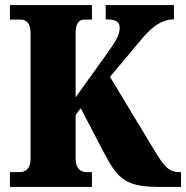

<svg xmlns="http://www.w3.org/2000/svg" viewBox="-20 -734 731 754"><path d="M19 0H341V-58H320C297 -58 277 -73 277 -109V-283L297 -309L392 -127C444 -29 478 0 605 0H691V-58H685C644 -58 625 -79 586 -144L412 -432L529 -572C569 -621 610 -658 663 -658V-714H395V-658C436 -658 450 -648 450 -625C450 -593 430 -566 397 -519L277 -352V-605C277 -641 290 -657 311 -657H341V-714H19V-657H62C84 -657 100 -641 100 -606V-110C100 -72 81 -58 56 -58H19Z"/></svg>

Font: Noto Serif Sinhala Condensed Black
Style: Regular
Weight: 900
Width: 3
Designer: Jelle Bosma - Monotype Design Team
Foundry: Monotype Imaging Inc.
Version: Version 2.007